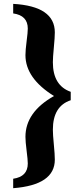

<svg xmlns="http://www.w3.org/2000/svg" viewBox="-20 -819 438 1002"><path d="M48.8 163.1V113.8Q125 103 125 34.2Q125 15.1 118.9 -32.2Q112.8 -79.6 112.8 -105Q112.8 -233.9 261.7 -317.9Q112.8 -410.6 112.8 -531.2Q112.8 -557.1 118.9 -603.8Q125 -650.4 125 -669.9Q125 -738.3 48.8 -749V-798.8Q266.1 -786.6 266.1 -649.9Q266.1 -624 261 -571.3Q255.9 -518.6 255.9 -494.1Q255.9 -372.6 349.1 -339.8V-295.9Q255.9 -265.1 255.9 -142.1Q255.9 -116.7 261 -64.7Q266.1 -12.7 266.1 14.2Q266.1 146.5 48.8 163.1Z"/></svg>

Font: Munson
Style: Bold
Weight: 700
Designer: Paul James MIller
Foundry: High-Logic / Made with FontCreator
Version: Version 2.10;May 5, 2019;FontCreator 11.5.0.2430 64-bit